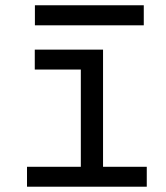

<svg xmlns="http://www.w3.org/2000/svg" viewBox="-20 -705 626 725"><path d="M82 0V-75.2H285.2V-442.4H111.3V-517.6H369.1V-75.2H534.2V0ZM111.8 -609.4V-685.1H522.9V-609.4Z"/></svg>

Font: CaskaydiaMono NF SemiLight
Style: Regular
Weight: 350
Designer: Aaron Bell
Foundry: Saja Typeworks
Version: Version 2111.001; ttfautohint (v1.8.4);Nerd Fonts 3.1.1